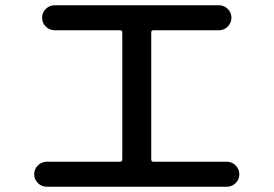

<svg xmlns="http://www.w3.org/2000/svg" viewBox="-20 -725 1040 730"><path d="M158 -15Q138 -15 124 -29Q110 -43 110 -62Q110 -82 124 -96Q138 -110 158 -110H436Q445 -110 445 -119V-602Q445 -610 436 -610H188Q168 -610 154 -624Q140 -638 140 -658Q140 -677 154 -691Q168 -705 188 -705H812Q832 -705 846 -691Q860 -677 860 -658Q860 -638 846 -624Q832 -610 812 -610H564Q555 -610 555 -602V-119Q555 -110 564 -110H842Q862 -110 876 -96Q890 -82 890 -62Q890 -43 876 -29Q862 -15 842 -15Z"/></svg>

Font: Rounded Mplus 1c Medium
Style: Regular
Weight: 500
Version: Version 1.059.20150529